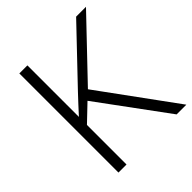

<svg xmlns="http://www.w3.org/2000/svg" viewBox="-194 -939 978 978"><g transform="rotate(-45 294.5 -450.0)"><path d="M589 -93 290 -503 580 -807H509L245 -530C215 -498 186 -467 158 -436V-807H100V-93H158V-378L247 -463L519 -93Z"/></g></svg>

Font: Noto Sans Telugu UI Light
Style: Regular
Weight: 300
Designer: Jelle Bosma - Monotype Design Team
Foundry: Monotype Imaging Inc.
Version: Version 2.005